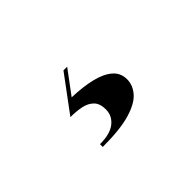

<svg xmlns="http://www.w3.org/2000/svg" viewBox="-43 -170 587 587"><g transform="rotate(-45 250.0 123.0)"><path d="M154.5 248.5V236.5Q198.5 236.5 220.5 219Q242.5 201.5 242.5 174Q242.5 148.5 229.5 135.5Q216.5 122.5 195.2 118.2Q174 114 149 114L235 -2H251L194.5 74Q241.5 75.5 277.2 84Q313 92.5 333.2 109.8Q353.5 127 353.5 155Q353.5 180 335 201.5Q316.5 223 273 235.8Q229.5 248.5 154.5 248.5Z"/></g></svg>

Font: Bodoni Moda 18pt
Style: Bold
Weight: 700
Designer: Owen Earl
Foundry: indestructible type
Version: Version 2.004